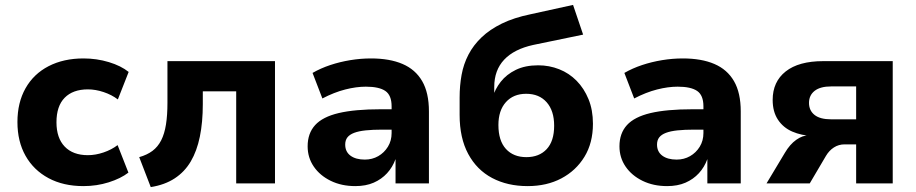

<svg xmlns="http://www.w3.org/2000/svg" viewBox="-20 -747 3731 782"><path d="M320 11Q238 11 177.5 -21.5Q117 -54 84 -112.5Q51 -171 51 -250Q51 -329 84 -387.5Q117 -446 178 -477.5Q239 -509 320 -509Q374 -509 423.5 -494Q473 -479 504 -454L460 -342Q435 -361 402 -372Q369 -383 338 -383Q277 -383 243.5 -349Q210 -315 210 -249Q210 -185 243.5 -150Q277 -115 338 -115Q369 -115 401.5 -126Q434 -137 459 -156L503 -44Q472 -20 423 -4.5Q374 11 320 11Z M594 15 547 -107Q579 -116 601 -132.5Q623 -149 636.5 -175.5Q650 -202 656 -240Q662 -278 662 -328V-498H1100V0H942V-375H806V-323Q806 -249 794 -190.5Q782 -132 757 -89.5Q732 -47 691.5 -20.5Q651 6 594 15Z M1427 11Q1371 11 1327 -10.5Q1283 -32 1258 -68.5Q1233 -105 1233 -151Q1233 -204 1263.5 -237.5Q1294 -271 1359.5 -286.5Q1425 -302 1531 -302H1594V-219H1537Q1498 -219 1469.5 -216Q1441 -213 1422.5 -206Q1404 -199 1395 -187.5Q1386 -176 1386 -158Q1386 -129 1407.5 -113Q1429 -97 1466 -97Q1496 -97 1520.5 -111Q1545 -125 1560 -149.5Q1575 -174 1575 -205V-314Q1575 -359 1549.5 -376.5Q1524 -394 1470 -394Q1431 -394 1386 -382.5Q1341 -371 1293 -346L1253 -450Q1286 -469 1325 -482Q1364 -495 1406.5 -502Q1449 -509 1491 -509Q1567 -509 1619.5 -486.5Q1672 -464 1699.5 -416.5Q1727 -369 1727 -293V0H1591V-99Q1579 -66 1556.5 -41.5Q1534 -17 1502 -3Q1470 11 1427 11Z M2129 11Q2047 11 1984.5 -22Q1922 -55 1887 -120Q1852 -185 1852 -279V-350Q1852 -398 1860 -442Q1868 -486 1888 -524.5Q1908 -563 1941.5 -595Q1975 -627 2024 -651Q2073 -675 2141 -689L2314 -727L2355 -606L2152 -564Q2074 -547 2033.5 -504Q1993 -461 1993 -393V-349H1986Q1996 -384 2019.5 -414Q2043 -444 2081 -462.5Q2119 -481 2172 -481Q2217 -481 2257.5 -465Q2298 -449 2328.5 -418Q2359 -387 2377 -343Q2395 -299 2395 -243Q2395 -165 2360.5 -108.5Q2326 -52 2266.5 -20.5Q2207 11 2129 11ZM2124 -107Q2176 -107 2206.5 -139.5Q2237 -172 2237 -235Q2237 -296 2206.5 -330.5Q2176 -365 2123 -365Q2071 -365 2040.5 -331Q2010 -297 2010 -238Q2010 -174 2040.5 -140.5Q2071 -107 2124 -107Z M2697 11Q2641 11 2597 -10.5Q2553 -32 2528 -68.5Q2503 -105 2503 -151Q2503 -204 2533.5 -237.5Q2564 -271 2629.5 -286.5Q2695 -302 2801 -302H2864V-219H2807Q2768 -219 2739.5 -216Q2711 -213 2692.5 -206Q2674 -199 2665 -187.5Q2656 -176 2656 -158Q2656 -129 2677.5 -113Q2699 -97 2736 -97Q2766 -97 2790.5 -111Q2815 -125 2830 -149.5Q2845 -174 2845 -205V-314Q2845 -359 2819.5 -376.5Q2794 -394 2740 -394Q2701 -394 2656 -382.5Q2611 -371 2563 -346L2523 -450Q2556 -469 2595 -482Q2634 -495 2676.5 -502Q2719 -509 2761 -509Q2837 -509 2889.5 -486.5Q2942 -464 2969.5 -416.5Q2997 -369 2997 -293V0H2861V-99Q2849 -66 2826.5 -41.5Q2804 -17 2772 -3Q2740 11 2697 11Z M3102 0 3177 -125Q3197 -159 3223 -177.5Q3249 -196 3275 -196H3290V-193Q3244 -195 3207 -211Q3170 -227 3148.5 -259.5Q3127 -292 3127 -340Q3127 -414 3180 -456Q3233 -498 3333 -498H3616V0H3467V-159H3420Q3396 -159 3376.5 -146.5Q3357 -134 3344 -112L3278 0ZM3365 -261H3467V-395H3365Q3321 -395 3298 -377Q3275 -359 3275 -328Q3275 -297 3297.5 -279Q3320 -261 3365 -261Z"/></svg>

Font: Nunito Sans 9pt ExtraBold
Style: Regular
Weight: 800
Version: Version 3.101;gftools[0.9.27]